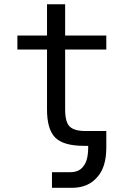

<svg xmlns="http://www.w3.org/2000/svg" viewBox="-20 -692 618 911"><path d="M289.1 -671.9V-523.4H484.4V-457H289.1V-171.9Q289.1 -113.3 310.5 -91.8Q332 -70.3 386.7 -70.3H484.4V0V7.8Q484.4 101.6 441.4 148.4Q398.4 199.2 320.3 199.2H226.6V125H312.5Q355.5 125 375 97.7Q398.4 70.3 398.4 7.8V0H378.9Q281.2 0 242.2 -39.1Q203.1 -78.1 203.1 -171.9V-457H62.5V-523.4H203.1V-671.9Z"/></svg>

Font: 和音 by 宁静之雨，公众号njzyshare
Style: Regular
Weight: 400
Designer: Steve Matteson
Foundry: Ascender Corporation
Version: Version 6.00;June 8, 2018;FontCreator 11.0.0.2388 32-bit